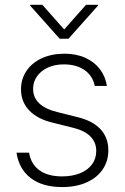

<svg xmlns="http://www.w3.org/2000/svg" viewBox="-20 -759 514 790"><path d="M242.2 -494.1Q205.6 -494.1 177 -481Q148.4 -467.8 132.3 -444.8Q116.2 -421.9 116.2 -393.6Q116.2 -322.3 215.8 -297.9L297.9 -277.3Q361.3 -262.2 393.6 -227.3Q425.8 -192.4 425.8 -140.6Q425.8 -96.2 402.6 -62Q379.4 -27.8 336.4 -8.5Q293.5 10.7 235.4 10.7Q155.3 10.7 106.7 -26.1Q58.1 -63 47.9 -130.9H99.6Q107.4 -83.5 142.3 -58.3Q177.2 -33.2 235.4 -33.2Q277.3 -33.2 309.3 -46.1Q341.3 -59.1 358.6 -82.8Q376 -106.4 376 -137.7Q376 -173.3 352.1 -197.5Q328.1 -221.7 280.3 -233.4L198.2 -253.9Q133.8 -269 100.1 -304.7Q66.4 -340.3 66.4 -391.6Q66.4 -434.1 89.1 -467.5Q111.8 -501 152.3 -519.5Q192.9 -538.1 245.1 -538.1Q293.5 -538.1 330.8 -521.2Q368.2 -504.4 390.9 -474.6Q413.6 -444.8 419.9 -405.3H370.1Q361.3 -447.3 327.9 -470.7Q294.4 -494.1 242.2 -494.1ZM244.1 -637.7 334 -739.3H382.8V-735.4L261.7 -599.6H225.6L104.5 -735.4V-739.3H154.3Z"/></svg>

Font: Pretendard JP ExtraLight
Style: Regular
Weight: 200
Designer: Base glyphs from Inter by Rasmus Andersson; Hangeul glyphs from Noto Sans CJK(Source Han Sans) by Jang Soo-young and Kan
Foundry: Kil Hyung-jin
Version: Version 1.309